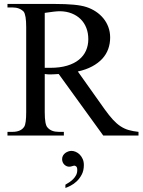

<svg xmlns="http://www.w3.org/2000/svg" viewBox="-20 -682 717 966"><path d="M499.5 0 275.4 -309.6Q262.2 -309.1 252.4 -308.3Q242.7 -307.6 234.9 -307.6Q227.5 -307.6 220.5 -307.9Q213.4 -308.1 205.1 -309.6V-117.7Q205.1 -54.2 219.2 -40.5Q237.8 -18.6 275.4 -18.6H301.3V0H17.6V-18.6H42.5Q85.4 -18.6 102.1 -44.9Q111.8 -60.5 111.8 -117.7V-545.4Q111.8 -606.4 99.1 -623.5Q88.9 -633.8 75 -639.2Q61 -644.5 42.5 -644.5H17.6V-662.1H257.8Q311 -662.1 350.3 -658.4Q389.6 -654.8 415 -646.5Q440.4 -638.2 462.2 -623.8Q483.9 -609.4 500 -589.8Q516.1 -570.3 525.1 -545.9Q534.2 -521.5 534.2 -493.2Q534.2 -462.4 524.4 -435.3Q514.6 -408.2 494.4 -386.2Q474.1 -364.3 443.6 -347.9Q413.1 -331.5 371.6 -322.3L506.8 -131.8Q529.3 -100.6 548.3 -79.8Q567.4 -59.1 586.9 -46.4Q606.4 -33.7 627.9 -27.6Q649.4 -21.5 676.8 -18.6V0ZM424.3 -484.9Q424.3 -516.1 414.3 -541.7Q404.3 -567.4 385.7 -585.7Q367.2 -604 340.8 -614.5Q314.5 -625 281.7 -625.5Q269 -625.5 249.8 -623.3Q230.5 -621.1 205.1 -617.2V-340.8H232.9Q281.7 -340.8 317.6 -351.6Q353.5 -362.3 377.2 -381.6Q400.9 -400.9 412.6 -427.2Q424.3 -453.6 424.3 -484.9ZM401.9 147.9Q401.9 176.3 391.1 196.5Q380.4 216.8 365.7 230.5Q351.1 244.1 335.2 252.2Q319.3 260.3 309.1 263.7V247.1Q318.4 241.7 328.9 234.9Q339.4 228 348.1 219.2Q356.9 210.4 362.8 199.2Q368.7 188 368.7 173.3Q368.7 159.7 363.3 155.5Q357.9 151.4 355 151.4Q350.6 151.4 342.8 154.1Q335 156.7 328.1 156.7Q321.8 156.7 315.4 154.1Q309.1 151.4 304 146.5Q298.8 141.6 295.7 134.5Q292.5 127.4 292.5 118.7Q292.5 108.4 297.1 100.6Q301.8 92.8 308.8 87.6Q315.9 82.5 324 79.8Q332 77.1 339.4 77.1Q350.1 77.1 361.3 82Q372.6 86.9 381.6 96.2Q390.6 105.5 396.2 118.4Q401.9 131.3 401.9 147.9Z"/></svg>

Font: Doulos SIL
Style: Regular
Weight: 400
Designer: Walt Agee, Victor Gaultney, Peter Martin, Debbi Hosken
Foundry: SIL International
Version: Version 4.110; 2011; Maintenance release